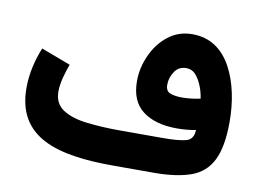

<svg xmlns="http://www.w3.org/2000/svg" viewBox="-65 -660 1023 757"><g transform="rotate(10 446.0 -282.0)"><path d="M727.1 -194.8C726.6 -169.4 716.3 -154.3 695.8 -148.9C675.3 -143.6 644 -141.1 602.1 -141.1H429.7C382.3 -141.1 338.9 -143.6 298.8 -148.4C258.8 -152.8 226.6 -163.1 202.6 -178.7C178.7 -194.3 166.5 -218.3 166.5 -251C166.5 -287.6 180.7 -331.1 191.9 -361.8L74.2 -406.2C54.7 -358.9 40 -301.8 40 -243.2C40 -44.9 204.1 0 429.7 0H592.3C652.3 0 701.7 -6.8 740.2 -20.5C778.3 -33.7 806.6 -58.6 824.7 -94.7C842.8 -130.4 852.1 -182.1 852.1 -250C852.1 -327.6 837.4 -404.8 804.7 -465.3C772 -525.9 721.2 -564.5 648.4 -564.5C611.3 -564.5 579.1 -553.7 551.3 -531.7C523.4 -509.8 502.4 -481.9 487.3 -448.2C472.2 -414.6 464.4 -380.4 464.4 -345.2C464.4 -291 481 -251.5 514.6 -226.1C548.3 -200.7 593.8 -188 651.4 -188C678.2 -188 703.1 -190.4 727.1 -194.8ZM648.9 -311.5C630.9 -311.5 615.7 -314 603.5 -318.4C590.8 -322.8 584.5 -334 584.5 -351.1C584.5 -370.1 589.8 -387.7 601.1 -404.3C611.8 -420.4 627.4 -428.7 647.5 -428.7C662.6 -428.7 675.8 -422.9 686 -411.1C706.5 -387.7 719.2 -351.1 723.6 -319.8C698.7 -314.5 673.8 -311.5 648.9 -311.5Z"/></g></svg>

Font: Vazirmatn ExtraBold
Style: Regular
Weight: 800
Designer: Saber Rastikerdar
Foundry: Saber Rastikerdar
Version: Version 33.003